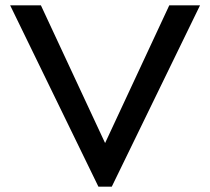

<svg xmlns="http://www.w3.org/2000/svg" viewBox="-20 -688 785 718"><path d="M398 10H348L18 -668H133L373 -153L613 -668H728Z"/></svg>

Font: Madhuban
Style: Regular
Weight: 400
Designer: jaikishan Patel
Foundry: MagicType
Version: Version 1.000